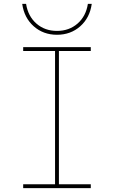

<svg xmlns="http://www.w3.org/2000/svg" viewBox="-20 -974 590 994"><path d="M100 0V-20H265V-710H100V-730H450V-710H285V-20H450V0ZM275 -794Q204 -794 154.5 -838Q105 -882 95 -954H115Q125 -890 168.5 -852Q212 -814 275 -814Q338 -814 381.5 -852Q425 -890 435 -954H455Q445 -882 395.5 -838Q346 -794 275 -794Z"/></svg>

Font: M PLUS Code Latin SemiExpanded Thin
Style: Regular
Weight: 250
Width: 6
Designer: Coji Morishita
Foundry: UNDERFOREST DESIGN
Version: Version 1.002; ttfautohint (v1.8.3)